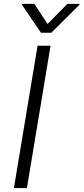

<svg xmlns="http://www.w3.org/2000/svg" viewBox="-20 -961 427 981"><path d="M155.2 -941.4H93L92.3 -936.4L189.3 -793.7H242.2L385.7 -936.4L386.7 -941.4H324.6L223 -838.4ZM238.3 -727.3H171.9L51.1 0H117.5Z"/></svg>

Font: TID UI Light
Style: Italic
Weight: 300
Italic angle: -9.39999°
Designer: The TID Project Authors
Foundry: Bakken & Bæck
Version: Version 1.001;hotconv 1.0.109;makeotfexe 2.5.65596